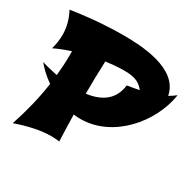

<svg xmlns="http://www.w3.org/2000/svg" viewBox="-173 -935 1204 1188"><g transform="rotate(30 428.5 -341.0)"><path d="M857 -594C841 -581 825 -571 808 -561V-563C773 -737 511 -748 379 -748C285 -748 164 -741 13 -718C39 -670 54 -617 54 -561C54 -528 49 -493 39 -457C75 -475 115 -490 155 -503V-474C155 -425 152 -377 147 -328C108 -336 69 -345 34 -356C52 -333 88 -295 139 -260C123 -150 96 -41 60 66C151 34 235 16 309 16C329 16 348 18 366 20C363 -43 361 -106 360 -169C376 -167 392 -166 409 -166C640 -166 825 -383 857 -594ZM495 -561C578 -561 608 -541 638 -505V-504C610 -498 582 -494 554 -489C541 -378 461 -331 360 -318C360 -395 362 -473 365 -551C419 -558 461 -561 495 -561Z"/></g></svg>

Font: Shojumaru
Style: Regular
Weight: 400
Designer: Astigmatic (AOETI)
Foundry: Astigmatic (AOETI)
Version: Version 1.000